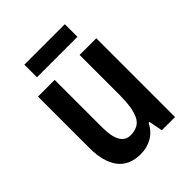

<svg xmlns="http://www.w3.org/2000/svg" viewBox="-201 -813 936 936"><g transform="rotate(-45 267.0 -345.0)"><path d="M467 -543V0H376L362 -71H356Q335 -30 300 -10Q265 10 222 10Q143 10 104 -41.5Q65 -93 65 -189V-543H180V-217Q180 -90 251 -90Q310 -90 331 -135Q352 -180 352 -266V-543ZM407 -700V-613H128V-700Z"/></g></svg>

Font: Noto Sans Malayalam Condensed SemiBold
Style: Regular
Weight: 600
Width: 3
Designer: Jelle Bosma - Monotype Design Team
Foundry: Monotype Imaging Inc.
Version: Version 2.104; ttfautohint (v1.8.4.7-5d5b)